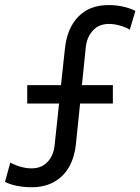

<svg xmlns="http://www.w3.org/2000/svg" viewBox="-24 -748 566 775"><path d="M-3.9 -13.7 17.6 -91.8Q34.7 -82 58.1 -75.2Q81.5 -68.4 103.5 -68.4Q143.1 -68.4 167.5 -94Q191.9 -119.6 196.3 -160.2L214.4 -330.1H85.9V-404.3H222.2L238.3 -553.7Q247.1 -634.8 292.5 -681.2Q337.9 -727.5 414.1 -727.5Q474.1 -727.5 522.5 -704.1L500 -627.9Q487.3 -636.7 462.9 -644Q438.5 -651.4 416 -651.4Q375 -651.4 350.6 -624.3Q326.2 -597.2 322.3 -557.6L306.6 -404.3H431.6V-330.1H299.3L282.2 -164.1Q276.9 -113.3 254.9 -74.5Q232.9 -35.6 194.6 -13.9Q156.2 7.8 103.5 7.8Q75.2 7.8 47.1 2.7Q19 -2.4 -3.9 -13.7Z"/></svg>

Font: Reddit Sans Fudge
Style: Regular
Weight: 400
Designer: Stephen Hutchings
Foundry: Reddit
Version: Version 1.011